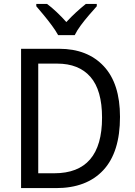

<svg xmlns="http://www.w3.org/2000/svg" viewBox="-20 -964 692 984"><path d="M595 -365Q595 -184 509.5 -92Q424 0 267 0H88V-714H283Q428 -714 511.5 -625Q595 -536 595 -365ZM503 -361Q503 -502 443.5 -570Q384 -638 273 -638H176V-76H258Q503 -76 503 -361ZM278 -784Q266 -806 246.5 -832.5Q227 -859 205.5 -885Q184 -911 166 -932V-944H221Q244 -927 270 -902.5Q296 -878 320 -851Q346 -879 370 -901Q394 -923 420 -944H476V-932Q459 -913 436.5 -887Q414 -861 394 -834Q374 -807 363 -784Z"/></svg>

Font: Noto Sans SemiCondensed
Style: Regular
Weight: 400
Width: 4
Designer: Monotype Design Team
Foundry: Monotype Imaging Inc.
Version: Version 2.013; ttfautohint (v1.8.4.7-5d5b)